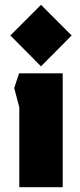

<svg xmlns="http://www.w3.org/2000/svg" viewBox="-20 -776 332 796"><path d="M150 -501 23 -629 150 -756 277 -629ZM60 0V-331L39 -411L59 -472H240V0Z"/></svg>

Font: Rowdies
Style: Regular
Weight: 400
Designer: Jaikishan Patel
Version: Version 1.000; ttfautohint (v1.8.3)